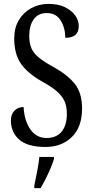

<svg xmlns="http://www.w3.org/2000/svg" viewBox="-20 -744 475 985"><path d="M213 10Q122 10 79 -27.5Q36 -65 36 -126Q36 -158 54.5 -176.5Q73 -195 101 -195Q105 -124 136 -80Q167 -36 219 -36Q269 -36 296 -68.5Q323 -101 323 -160Q323 -202 308.5 -230Q294 -258 265 -281Q236 -304 192 -328Q122 -368 87.5 -417Q53 -466 53 -548Q53 -601 76.5 -640.5Q100 -680 140 -702Q180 -724 229 -724Q279 -724 313.5 -707Q348 -690 366 -664.5Q384 -639 384 -611Q384 -579 366.5 -564.5Q349 -550 315 -550Q315 -600 291.5 -638.5Q268 -677 220 -677Q176 -677 153 -645Q130 -613 130 -559Q130 -523 141 -497Q152 -471 179 -449Q206 -427 253 -401Q326 -361 363.5 -314Q401 -267 401 -187Q401 -92 348.5 -41Q296 10 213 10ZM156 208Q163 174 170.5 136Q178 98 182 61H257V71Q251 92 239.5 119Q228 146 214.5 173Q201 200 189 221H156Z"/></svg>

Font: Noto Serif Khmer ExtraCondensed
Style: Regular
Weight: 400
Width: 2
Designer: Danh Hong and the Monotype Design Team
Foundry: Monotype Imaging Inc.
Version: Version 2.004; ttfautohint (v1.8.4.7-5d5b)